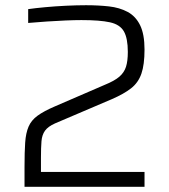

<svg xmlns="http://www.w3.org/2000/svg" viewBox="-20 -716 649 736"><path d="M74 0V-76Q74 -133 76.5 -169.5Q79 -206 89.5 -230.5Q100 -255 124 -272.5Q148 -290 190 -308L382 -391Q419 -406 437.5 -422Q456 -438 463 -460Q470 -482 470 -517Q470 -569 455 -595.5Q440 -622 401.5 -630.5Q363 -639 292 -639Q266 -639 231 -637.5Q196 -636 158.5 -633.5Q121 -631 88 -628V-681Q116 -685 154 -688.5Q192 -692 233 -694Q274 -696 310 -696Q357 -696 397.5 -691.5Q438 -687 469 -670.5Q500 -654 517 -619.5Q534 -585 534 -526Q534 -468 522 -433.5Q510 -399 482.5 -377.5Q455 -356 409 -336L191 -243Q164 -231 152.5 -215Q141 -199 139 -174.5Q137 -150 137 -112V-57H534V0Z"/></svg>

Font: Saira Light
Style: Regular
Weight: 300
Designer: Hector Gatti with collaboration of the Omnibus-Type team
Foundry: Omnibus-Type
Version: Version 1.100; ttfautohint (v1.8.3)